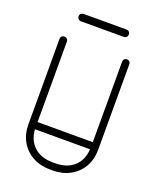

<svg xmlns="http://www.w3.org/2000/svg" viewBox="-148 -888 799 980"><g transform="rotate(20 251.5 -398.5)"><path d="M402 -639Q402 -648 407.5 -653.5Q413 -659 421 -659Q430 -659 435.5 -653.5Q441 -648 441 -639V-175Q441 -122 417.5 -81.5Q394 -41 352.5 -18.5Q311 4 258 4H246Q192 4 150.5 -18.5Q109 -41 85.5 -81.5Q62 -122 62 -175V-639Q62 -648 67.5 -653.5Q73 -659 82 -659Q90 -659 96 -653.5Q102 -648 102 -639V-202H402ZM246 -35H258Q322 -35 360 -69.5Q398 -104 401 -163H102Q106 -104 143.5 -69.5Q181 -35 246 -35ZM367 -801Q376 -801 381.5 -795.5Q387 -790 387 -781Q387 -773 381.5 -767Q376 -761 367 -761H134Q126 -761 120 -767Q114 -773 114 -781Q114 -790 120 -795.5Q126 -801 134 -801Z"/></g></svg>

Font: Libertine Sup Light
Style: Regular
Weight: 300
Designer: Bastien Sozeau
Foundry: NBR — Bastien Sozeau
Version: Version 2.003; ttfautohint (v1.8.4.7-5d5b);gftools[0.9.33]